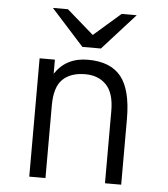

<svg xmlns="http://www.w3.org/2000/svg" viewBox="-52 -779 721 826"><g transform="rotate(5 308.0 -366.0)"><path d="M502 -283V0H432V-312Q432 -389 398 -424.5Q364 -460 307 -460Q244 -460 209.5 -426.5Q175 -393 175 -314V0H105V-511H171V-450Q219 -523 313 -523Q411 -523 456.5 -466Q502 -409 502 -283ZM284 -576 143 -732H208L324 -631L440 -732H505L364 -576Z"/></g></svg>

Font: Overpass Mono Light
Style: Regular
Weight: 300
Monospace: yes
Designer: Delve Withrington, Dave Bailey
Foundry: Delve Fonts
Version: Version 1.000;DELV;Overpass